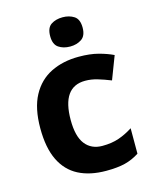

<svg xmlns="http://www.w3.org/2000/svg" viewBox="-115 -838 745 926"><g transform="rotate(-15 257.0 -375.0)"><path d="M300 10Q219 10 162 -19.5Q105 -49 75 -111Q45 -173 45 -270Q45 -370 79 -433Q113 -496 173.5 -526Q234 -556 313 -556Q369 -556 410.5 -545Q452 -534 483 -519L439 -404Q404 -418 373.5 -427Q343 -436 313 -436Q197 -436 197 -271Q197 -189 227.5 -150Q258 -111 313 -111Q360 -111 396 -123.5Q432 -136 466 -158V-31Q432 -9 394.5 0.5Q357 10 300 10ZM287 -760Q320 -760 344 -744.5Q368 -729 368 -687Q368 -646 344 -630Q320 -614 287 -614Q253 -614 229.5 -630Q206 -646 206 -687Q206 -729 229.5 -744.5Q253 -760 287 -760Z"/></g></svg>

Font: Noto Sans Kawi
Style: Bold
Weight: 700
Designer: Fadhl Haqq
Version: Version 1.000